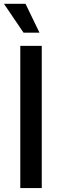

<svg xmlns="http://www.w3.org/2000/svg" viewBox="-31 -962 306 982"><path d="M182.6 -727.5V0H72.8V-727.5ZM89.4 -794.9 -10.7 -942.4H99.6L170.9 -794.9Z"/></svg>

Font: Inter 24pt Medium
Style: Regular
Weight: 500
Designer: Rasmus Andersson
Foundry: rsms
Version: Version 4.001;git-66647c0bb